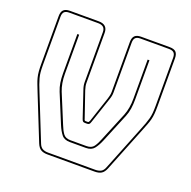

<svg xmlns="http://www.w3.org/2000/svg" viewBox="-130 -858 990 996"><g transform="rotate(20 365.0 -360.0)"><path d="M555 -29Q546 -7 532 1.5Q518 10 495 10H235Q212 10 198 1.5Q184 -7 175 -29L77 -274Q68 -297 61.5 -313.5Q55 -330 51 -345.5Q47 -361 45.5 -378.5Q44 -396 44 -420V-684Q44 -708 55 -719Q66 -730 90 -730H249Q273 -730 285.5 -718.5Q298 -707 298 -684V-408Q298 -398 300 -389Q302 -380 305 -370L353 -230Q354 -225 356 -222.5Q358 -220 362 -220H373Q377 -220 379 -222.5Q381 -225 383 -230L430 -371Q433 -381 435 -390Q437 -399 437 -409V-684Q437 -708 448 -719Q459 -730 483 -730H640Q665 -730 675.5 -719Q686 -708 686 -684V-420Q686 -396 684.5 -378.5Q683 -361 679 -345.5Q675 -330 668.5 -313.5Q662 -297 653 -274ZM495 0Q514 0 526.5 -7Q539 -14 546 -33L644 -278Q653 -300 659 -316.5Q665 -333 669 -348Q673 -363 674.5 -379.5Q676 -396 676 -420V-684Q676 -703 667.5 -711.5Q659 -720 640 -720H483Q464 -720 455.5 -711.5Q447 -703 447 -684V-409Q447 -399 445 -389Q443 -379 439 -368L392 -227Q389 -217 385 -213.5Q381 -210 373 -210H362Q354 -210 350 -213.5Q346 -217 343 -227L296 -367Q292 -378 290 -388Q288 -398 288 -408V-684Q288 -703 278 -711.5Q268 -720 249 -720H90Q71 -720 62.5 -711.5Q54 -703 54 -684V-420Q54 -396 55.5 -379.5Q57 -363 61 -348Q65 -333 71 -316.5Q77 -300 86 -278L184 -33Q191 -14 203.5 -7Q216 0 235 0ZM167 -630H177V-414Q177 -388 181 -364.5Q185 -341 193 -321L259 -161Q269 -135 281.5 -117.5Q294 -100 322 -100H410Q438 -100 450.5 -117.5Q463 -135 473 -161L539 -321Q547 -341 551 -364.5Q555 -388 555 -414V-630H565V-414Q565 -386 561.5 -362.5Q558 -339 549 -317L483 -157Q471 -128 456 -109Q441 -90 410 -90H322Q291 -90 276 -109Q261 -128 249 -157L183 -317Q174 -339 170.5 -362.5Q167 -386 167 -414Z"/></g></svg>

Font: Bungee Outline
Style: Regular
Weight: 400
Designer: David Jonathan Ross
Foundry: David Jonathan Ross
Version: Version 1.000;PS 1.0;hotconv 1.0.72;makeotf.lib2.5.5900